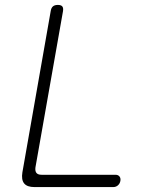

<svg xmlns="http://www.w3.org/2000/svg" viewBox="-20 -760 640 780"><path d="M120 0Q90 0 78 -15Q66 -30 71 -60L186 -715Q188 -728 195 -734Q202 -740 215 -740Q228 -740 233 -734Q238 -728 236 -715L124 -80Q122 -65 128 -57.5Q134 -50 149 -50H449Q460 -50 465.5 -43Q471 -36 469 -25Q467 -14 459 -7Q451 0 440 0Z"/></svg>

Font: Maple Mono NL Thin
Style: Italic
Weight: 250
Italic angle: -10°
Monospace: yes
Designer: subframe7536
Version: Version 7.000